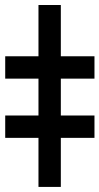

<svg xmlns="http://www.w3.org/2000/svg" viewBox="-61 -735 391 755"><path d="M178.2 -715.3V0H90.3V-715.3ZM-40.5 -425.8V-513.7H310.5V-425.8ZM-40.5 -192.9V-280.8H310.5V-192.9Z"/></svg>

Font: Inter-Bold
Style: Bold
Weight: 700
Designer: Rasmus Andersson
Foundry: rsms
Version: Version 4.000;git-a52131595